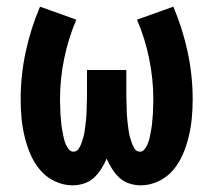

<svg xmlns="http://www.w3.org/2000/svg" viewBox="-20 -548 640 576"><path d="M198 8Q170 8 144 -4.5Q118 -17 100 -38.5Q82 -60 71 -86Q60 -112 53.5 -139.5Q47 -167 44.5 -194.5Q42 -222 42 -250Q42 -322 57 -392Q72 -462 100 -528L209 -489Q185 -433 172.5 -372Q160 -311 160 -249Q160 -241 160.5 -232.5Q161 -224 161 -215.5Q161 -207 162 -198.5Q163 -190 163.5 -181.5Q164 -173 165.5 -164.5Q167 -156 168.5 -147.5Q170 -139 172 -131Q174 -123 177.5 -115Q181 -107 186.5 -100Q192 -93 200 -93Q210 -93 215.5 -101Q221 -109 224 -117.5Q227 -126 229.5 -134.5Q232 -143 233.5 -152Q235 -161 236 -170Q237 -179 238 -188Q239 -197 239.5 -206Q240 -215 240 -224Q240 -233 240.5 -242Q241 -251 241 -260V-338H359V-260Q359 -251 359.5 -242Q360 -233 360 -224Q360 -215 360.5 -206Q361 -197 362 -188Q363 -179 364 -170Q365 -161 366.5 -152Q368 -143 370.5 -134.5Q373 -126 376 -117.5Q379 -109 384.5 -101Q390 -93 400 -93Q408 -93 413.5 -100Q419 -107 422.5 -115Q426 -123 428 -131Q430 -139 431.5 -147.5Q433 -156 434.5 -164.5Q436 -173 436.5 -181.5Q437 -190 438 -198.5Q439 -207 439 -215.5Q439 -224 439.5 -232.5Q440 -241 440 -249Q440 -311 427.5 -372Q415 -433 391 -489L500 -528Q528 -462 543 -392Q558 -322 558 -250Q558 -222 555.5 -194.5Q553 -167 546.5 -139.5Q540 -112 529 -86Q518 -60 500 -38.5Q482 -17 456 -4.5Q430 8 402 8Q385 8 368 2.5Q351 -3 338.5 -14.5Q326 -26 316.5 -41Q307 -56 300 -72Q293 -56 283.5 -41Q274 -26 261.5 -14.5Q249 -3 232 2.5Q215 8 198 8Z"/></svg>

Font: Iosevka Fixed Extended
Style: Bold
Weight: 700
Width: 7
Monospace: yes
Designer: Belleve Invis
Foundry: Belleve Invis
Version: Version 24.1.1; ttfautohint (v1.8.4)